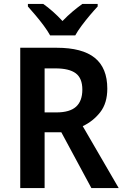

<svg xmlns="http://www.w3.org/2000/svg" viewBox="-20 -957 630 977"><path d="M268 -714Q399 -714 462.5 -662.5Q526 -611 526 -506Q526 -432 490 -386Q454 -340 401 -315L584 0H445L292 -284H207V0H83V-714ZM262 -609H207V-385H267Q335 -385 367 -414Q399 -443 399 -501Q399 -559 365.5 -584Q332 -609 262 -609ZM235 -777Q223 -799 203 -826Q183 -853 161 -879Q139 -905 122 -924V-937H200Q223 -921 248.5 -898.5Q274 -876 298 -850Q324 -877 349 -898Q374 -919 399 -937H477V-924Q460 -906 438 -880Q416 -854 395.5 -826.5Q375 -799 363 -777Z"/></svg>

Font: Noto Sans SemiCondensed SemiBold
Style: Regular
Weight: 600
Width: 4
Designer: Monotype Design Team
Foundry: Monotype Imaging Inc.
Version: Version 2.013; ttfautohint (v1.8.4.7-5d5b)